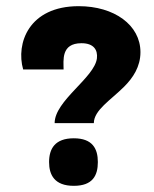

<svg xmlns="http://www.w3.org/2000/svg" viewBox="-20 -593 500 622"><path d="M284 -194C284 -236 339 -269 382 -312C411 -341 435 -377 435 -424C435 -512 350 -573 235 -573C73 -573 31 -452 55 -368H186C186 -397 177 -453 244 -453C284 -453 297 -431 294 -404C286 -341 157 -267 157 -194ZM219 9C280 9 297 -24 297 -68C297 -111 280 -145 219 -145C158 -145 139 -111 139 -68C139 -27 156 9 219 9Z"/></svg>

Font: OSH Darker Grotesque Black
Style: Regular
Weight: 900
Designer: Gabriel Lam
Foundry: TypeRant
Version: Version 1.000;Glyphs 3.1.1 (3148)